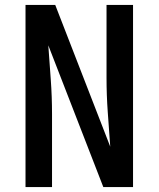

<svg xmlns="http://www.w3.org/2000/svg" viewBox="-20 -755 640 775"><path d="M83 0V-735H203L425 -163Q420 -233 415 -302Q410 -371 410 -441V-735H517V0H397L175 -572Q180 -502 185 -433Q190 -364 190 -294V0Z"/></svg>

Font: Zed Mono Semibold Extended
Style: Regular
Weight: 600
Width: 7
Monospace: yes
Designer: Belleve Invis
Foundry: Belleve Invis
Version: Version 1.0.0; ttfautohint (v1.8.4)